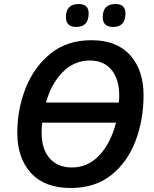

<svg xmlns="http://www.w3.org/2000/svg" viewBox="-20 -925 765 955"><path d="M331 10Q454 10 534.5 -55Q615 -120 654.5 -225Q694 -330 694 -451Q694 -576 627.5 -650.5Q561 -725 435 -725Q314 -725 232 -659Q150 -593 108 -487.5Q66 -382 66 -265Q66 -139 134 -64.5Q202 10 331 10ZM209 -415Q234 -507 291 -565.5Q348 -624 427 -624Q496 -624 534.5 -577.5Q573 -531 573 -450Q573 -433 571 -415ZM338 -92Q268 -92 227.5 -137Q187 -182 187 -266Q187 -294 190 -315H557Q532 -215 475 -153.5Q418 -92 338 -92ZM543 -791Q604 -791 604 -859Q604 -905 554 -905Q491 -905 491 -839Q491 -791 543 -791ZM360 -791Q421 -791 421 -859Q421 -905 371 -905Q308 -905 308 -839Q308 -791 360 -791Z"/></svg>

Font: Noto Sans UI Medium
Style: Italic
Weight: 500
Italic angle: -12°
Designer: Monotype Design Team
Foundry: Monotype Imaging Inc.
Version: Version 1.901